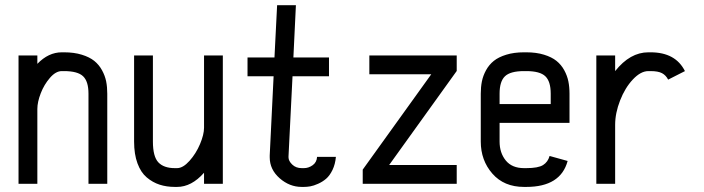

<svg xmlns="http://www.w3.org/2000/svg" viewBox="-20 -716 2741 748"><path d="M125.5 0H52.2V-500H125.5V-467.3Q168.9 -512.2 220.7 -512.2H229.5Q268.6 -512.2 298.6 -502.9Q328.6 -493.7 347.2 -478.8Q365.7 -463.9 377.4 -442.4Q389.2 -420.9 393.6 -398.9Q397.9 -377 397.9 -351.1V0H324.7V-351.1Q324.7 -398.9 303.7 -418.9Q282.7 -439 229.5 -439H220.7Q197.3 -439 174.6 -412.8Q151.9 -386.7 138.7 -352.5Q125.5 -318.4 125.5 -291.5Z M774.9 -500H848.1V0H774.9V-43Q726.1 12.2 669.9 12.2H661.1Q628.9 12.2 601.8 3.4Q574.7 -5.4 551.8 -24.7Q528.8 -43.9 515.6 -79.6Q502.4 -115.2 502.4 -164.6V-500H575.7V-164.6Q575.7 -106 596.9 -83.5Q618.2 -61 661.1 -61H669.9Q692.9 -61 718.3 -89.4Q743.7 -117.7 759.3 -154.8Q774.9 -191.9 774.9 -218.3Z M1164.1 -61Q1182.1 -61 1198 -72.3Q1213.9 -83.5 1215.3 -105H1288.6Q1286.1 -76.2 1275.4 -54Q1264.6 -31.7 1250.7 -19.8Q1236.8 -7.8 1219.2 0Q1201.7 7.8 1188.7 10Q1175.8 12.2 1164.1 12.2H1155.3Q1107.9 12.2 1069.3 -21.7Q1030.8 -55.7 1030.8 -103V-110.8L1045.9 -418.9H944.3V-492.2H1049.3L1059.6 -695.8H1132.8L1123 -492.2H1261.7V-418.9H1119.6L1104 -106.9V-103Q1104 -88.9 1118.4 -75Q1132.8 -61 1155.3 -61Z M1393.1 -55.2 1660.2 -426.8H1418.9V-500H1759.3V-439.5L1496.1 -73.2H1759.3V0H1393.1Z M1926.3 -237.3V-164.6Q1926.3 -120.6 1950.4 -90.8Q1974.6 -61 2021.5 -61H2030.3Q2076.7 -61 2095.7 -73Q2114.7 -85 2121.1 -108.4L2191.4 -88.9Q2164.1 12.2 2030.3 12.2H2021.5Q1943.4 12.2 1898.2 -39.6Q1853 -91.3 1853 -164.6V-351.1Q1853 -377 1857.4 -398.9Q1861.8 -420.9 1873.5 -442.4Q1885.3 -463.9 1903.8 -478.8Q1922.4 -493.7 1952.4 -502.9Q1982.4 -512.2 2021.5 -512.2H2030.3Q2069.3 -512.2 2099.4 -502.9Q2129.4 -493.7 2147.9 -478.8Q2166.5 -463.9 2178.2 -442.4Q2189.9 -420.9 2194.3 -398.9Q2198.7 -377 2198.7 -351.1V-237.3ZM2125.5 -310.5V-351.1Q2125.5 -398.9 2104.5 -418.9Q2083.5 -439 2030.3 -439H2021.5Q1968.3 -439 1947.3 -418.9Q1926.3 -398.9 1926.3 -351.1V-310.5Z M2376.5 0H2303.2V-500H2376.5V-439Q2434.6 -512.2 2505.9 -512.2H2514.6Q2611.8 -512.2 2648.4 -439L2583 -405.8Q2574.2 -422.9 2559.1 -430.9Q2543.9 -439 2514.6 -439H2505.9Q2476.1 -439 2445.6 -406.5Q2415 -374 2395.8 -324.7Q2376.5 -275.4 2376.5 -229.5Z"/></svg>

Font: Anka/Coder Narrow
Style: Regular
Weight: 400
Width: 3
Monospace: yes
Version: Version 001.100